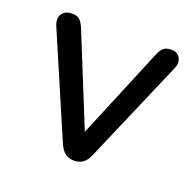

<svg xmlns="http://www.w3.org/2000/svg" viewBox="-96 -593 709 699"><g transform="rotate(20 259.0 -243.5)"><path d="M258 7Q239 7 225 -3Q211 -13 201 -35L31 -431Q24 -448 26 -462Q28 -476 39.5 -485Q51 -494 71 -494Q88 -494 98 -486Q108 -478 117 -458L274 -71H246L407 -458Q415 -478 425.5 -486Q436 -494 455 -494Q472 -494 481.5 -485Q491 -476 493 -462Q495 -448 487 -432L316 -35Q307 -13 292.5 -3Q278 7 258 7Z"/></g></svg>

Font: Nunito ExtraLight Medium
Style: Regular
Weight: 500
Version: Version 3.602